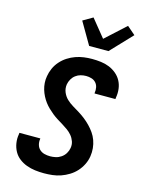

<svg xmlns="http://www.w3.org/2000/svg" viewBox="-144 -1080 888 1173"><g transform="rotate(15 300.0 -493.5)"><path d="M252 8Q223 8 195.5 4.5Q168 1 142 -8.5Q116 -18 94.5 -34.5Q73 -51 60 -74.5Q47 -98 42.5 -126Q38 -154 43 -182L44 -192H176V-188Q173 -169 178 -151.5Q183 -134 195.5 -122.5Q208 -111 225.5 -106.5Q243 -102 262 -102Q279 -102 297 -106Q315 -110 331 -121Q347 -132 357 -148.5Q367 -165 370 -183Q374 -205 367 -225Q360 -245 347 -260.5Q334 -276 317.5 -288Q301 -300 283.5 -310.5Q266 -321 248.5 -332Q231 -343 215.5 -355.5Q200 -368 185.5 -382Q171 -396 159 -412Q147 -428 137.5 -446.5Q128 -465 122 -485Q116 -505 114.5 -526.5Q113 -548 117 -570Q121 -595 132 -620Q143 -645 162 -666.5Q181 -688 204.5 -703Q228 -718 253.5 -727Q279 -736 305 -739.5Q331 -743 357 -743Q385 -743 413 -739.5Q441 -736 465.5 -726Q490 -716 510.5 -699Q531 -682 543.5 -659Q556 -636 559.5 -608.5Q563 -581 558 -553L557 -543H425V-547Q428 -565 424.5 -582Q421 -599 410 -611Q399 -623 382.5 -628Q366 -633 348 -633Q331 -633 314 -628.5Q297 -624 282.5 -613Q268 -602 259 -586Q250 -570 247 -553Q243 -526 253 -502.5Q263 -479 280.5 -462.5Q298 -446 319 -433.5Q340 -421 361 -408Q382 -395 401 -380Q420 -365 437 -347.5Q454 -330 468 -310Q482 -290 490.5 -266.5Q499 -243 501.5 -217.5Q504 -192 500 -166Q496 -139 483.5 -113.5Q471 -88 452 -67Q433 -46 408.5 -31Q384 -16 358 -7Q332 2 305 5Q278 8 252 8ZM318 -815 237 -954 299 -990 389 -879 516 -995 568 -950 440 -815Z"/></g></svg>

Font: Iosevka Aile Extrabold
Style: Italic
Weight: 800
Italic angle: -9°
Designer: Belleve Invis
Foundry: Belleve Invis
Version: Version 31.1.0; ttfautohint (v1.8.4)